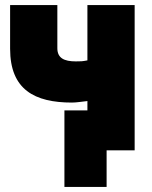

<svg xmlns="http://www.w3.org/2000/svg" viewBox="-20 -570 600 760"><path d="M20 -377V-550H207V-379C207 -340 234 -327 280 -327C301 -327 305 -327 326 -331V-550H513V25H402V170H235V-133H326V-170C306 -168 283 -164 265 -164C117 -164 20 -215 20 -377Z"/></svg>

Font: Repo Black
Style: Regular
Weight: 900
Designer: Stefan Peev
Foundry: Context Ltd
Version: Version 1.502